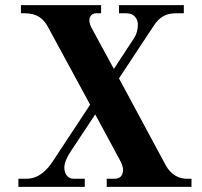

<svg xmlns="http://www.w3.org/2000/svg" viewBox="-20 -732 790 752"><path d="M52 0H312V-32H268C243 -32 232 -54 232 -76C232 -94 242 -116 257 -139L353 -284L450 -104C458 -90 462 -76 462 -68C462 -46 451 -32 431 -32H398V0H730V-32H710C683 -32 650 -46 629 -85L446 -425L582 -631C605 -666 630 -680 670 -680H700V-712H446V-680H476C506 -680 520 -657 520 -636C520 -618 516 -599 504 -581L426 -462L338 -624C335 -630 330 -642 330 -652C330 -671 344 -680 355 -680H376V-712H62V-680H77C125 -680 150 -659 167 -628L333 -322L186 -99C163 -65 132 -32 83 -32H52Z"/></svg>

Font: Old Standard
Style: Bold
Weight: 700
Designer: Alexey Kryukov <alexios@thessalonica.org.ru>
Version: Version 2.0.2